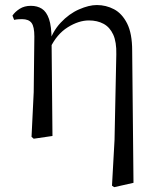

<svg xmlns="http://www.w3.org/2000/svg" viewBox="-20 -551 639 778"><path d="M107.8 3.5 116.6 -177.6 119.2 -402.8Q119.2 -443.1 107.8 -458.2Q96.4 -473.4 69.3 -473.4Q61.5 -473.4 53.8 -472.9Q46.1 -472.4 37.3 -470.4L30.5 -487.8Q41 -503.4 59.9 -515.4Q78.8 -527.4 105.2 -527.4Q131.1 -527.4 149.8 -515.5Q168.4 -503.6 178.6 -474.1Q188.8 -444.6 189 -389.8V-385.8L192.6 0L116.6 11.1ZM433.8 201.4 444.1 15.9 451.3 -330.8Q452.5 -380.7 438.8 -410.8Q425 -440.8 399.7 -454.5Q374.3 -468.2 340.2 -468.2Q298.8 -468.2 254.4 -440.4Q210.1 -412.7 183.1 -356.3L172.9 -366.7H175.1Q191.4 -422.5 225.8 -459Q260.1 -495.5 300.3 -513Q340.4 -530.6 372.3 -530.6Q409.7 -530.6 442.1 -513.5Q474.5 -496.4 495.1 -455.9Q515.6 -415.3 515.6 -345.2L520.9 189.8L442.8 207.4Z"/></svg>

Font: Early Summer Mincho VF
Style: Regular
Weight: 250
Designer: GuiWonder
Version: Version 1.002